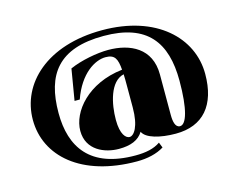

<svg xmlns="http://www.w3.org/2000/svg" viewBox="-101 -776 1276 1032"><g transform="rotate(-15 537.5 -260.0)"><path d="M542 105C600 105 653 93 693 68L681 38C645 63 599 72 542 72C290 72 201 -65 201 -255C201 -469 290 -593 542 -593C784 -593 874 -469 874 -255C874 -97 849 -18 814 -18C788 -18 781 -52 781 -89V-315C781 -461 668 -514 546 -514C483 -514 393 -497 330 -469L301 -296H330C377 -430 464 -480 522 -480C574 -480 586 -453 591 -392C396 -370 289 -238 289 -132C289 -24 387 15 466 15C531 15 576 -3 601 -44C618 -5 696 15 782 15C934 15 1017 -81 1017 -255C1017 -456 844 -625 542 -625C233 -625 58 -456 58 -255C58 -53 233 105 542 105ZM537 -32C517 -32 489 -58 489 -140C489 -228 514 -348 593 -366C594 -347 594 -327 594 -304V-182C594 -74 561 -32 537 -32Z"/></g></svg>

Font: Sprat Condesed
Style: Bold
Weight: 700
Width: 3
Designer: Ethan Nakache
Foundry: Collletttivo
Version: Version 2.000;Glyphs 3.2 (3217)